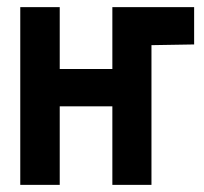

<svg xmlns="http://www.w3.org/2000/svg" viewBox="-20 -520 574 540"><path d="M345 -500V-393H406L526 -395V-500ZM296 -326H148V-500H37V0H148V-221H296V0H406V-500H296Z"/></svg>

Font: Advent Pro
Style: Regular
Weight: 400
Designer: VivaRado, Andreas Kalpakidis
Foundry: VivaRado, Andreas Kalpakidis
Version: Version 3.000